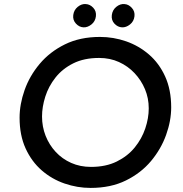

<svg xmlns="http://www.w3.org/2000/svg" viewBox="-20 -914 897 941"><path d="M424 7Q359 7 296.5 -14.5Q234 -36 184.5 -79Q135 -122 105.5 -186.5Q76 -251 76 -337Q76 -403 100.5 -472.5Q125 -542 174.5 -601Q224 -660 298 -696.5Q372 -733 470 -733Q536 -733 598 -711.5Q660 -690 710 -647Q760 -604 789.5 -539Q819 -474 819 -388Q819 -322 794 -252.5Q769 -183 720 -124.5Q671 -66 597 -29.5Q523 7 424 7ZM426 -96Q499 -96 552.5 -122.5Q606 -149 640.5 -191.5Q675 -234 692 -284.5Q709 -335 709 -383Q709 -433 690.5 -477Q672 -521 639.5 -555.5Q607 -590 563 -610Q519 -630 466 -630Q392 -630 339 -603.5Q286 -577 252 -534Q218 -491 202 -440.5Q186 -390 186 -343Q186 -293 203.5 -248.5Q221 -204 253 -169.5Q285 -135 329 -115.5Q373 -96 426 -96ZM339 -840Q342 -865 361 -880.5Q380 -896 401 -894Q421 -893 437 -876Q453 -859 450 -834Q447 -809 428 -794Q409 -779 389 -780Q368 -781 352 -798.5Q336 -816 339 -840ZM528 -840Q531 -865 550 -880.5Q569 -896 590 -894Q610 -893 626 -875.5Q642 -858 639 -834Q636 -809 617 -794Q598 -779 578 -780Q557 -781 541 -798Q525 -815 528 -840Z"/></svg>

Font: Josefin Sans Medium
Style: Italic
Weight: 500
Italic angle: -7°
Designer: Santiago Orozco
Foundry: Typemade
Version: Version 2.000